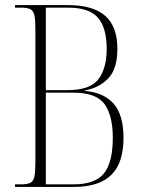

<svg xmlns="http://www.w3.org/2000/svg" viewBox="-20 -734 569 754"><path d="M39 0V-10H63Q87 -10 99 -16Q111 -22 115 -40.5Q119 -59 119 -96V-620Q119 -656 115 -674Q111 -692 99 -698Q87 -704 63 -704H39V-714H247Q345 -714 393 -672Q441 -630 441 -542Q441 -464 405.5 -426.5Q370 -389 313 -379V-377Q387 -371 426 -327Q465 -283 465 -192Q465 -94 417 -47Q369 0 271 0ZM245 -380Q334 -380 366.5 -423Q399 -466 399 -542Q399 -625 364.5 -664.5Q330 -704 247 -704H160V-380ZM268 -10Q354 -10 388.5 -53.5Q423 -97 423 -193Q423 -280 390.5 -325Q358 -370 270 -370H160V-10Z"/></svg>

Font: Noto Serif Display Condensed ExtraLight
Style: Regular
Weight: 200
Width: 3
Designer: Monotype Design Team
Foundry: Monotype Imaging Inc.
Version: Version 2.009